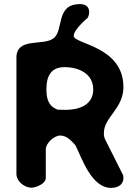

<svg xmlns="http://www.w3.org/2000/svg" viewBox="-20 -914 678 935"><path d="M370 -894C248 -894 293 -766 240 -727C190 -689 60 -734 60 -633V-67C60 -30 100 0 133 0C156 0 203 -20 203 -47V-187C203 -217 244 -254 273 -254C305 -254 328 -228 347 -207C378 -147 424 1 521 1C552 1 581 -13 581 -47C581 -49 580 -58 580 -60C567 -86 506 -207 493 -233C486 -248 486 -252 486 -267C486 -343 581 -385 581 -490C581 -690 339 -699 339 -739C339 -771 407 -827 407 -827C413 -839 414 -845 414 -857C414 -883 394 -894 370 -894ZM206 -480C206 -540 226 -587 294 -587C363 -587 434 -556 434 -478C434 -401 362 -379 300 -379C294 -379 266 -380 260 -380C215 -398 206 -434 206 -480Z"/></svg>

Font: Asimov Print
Style: Regular
Weight: 500
Designer: Google
Version: Version 2.000980: 2014